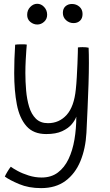

<svg xmlns="http://www.w3.org/2000/svg" viewBox="-20 -729 580 1014"><path d="M197 264.5Q131.5 264.5 81 243.2Q30.5 222 5.5 203.5Q8.5 195.5 19 178Q29.5 160.5 37 151.5Q48 160 73.2 173.8Q98.5 187.5 131.8 198Q165 208.5 200 208.5Q250.5 208.5 285.5 182.2Q320.5 156 342 110.8Q363.5 65.5 373.2 7.8Q383 -50 383 -113Q376.5 -94 358.8 -72.8Q341 -51.5 308.2 -36.2Q275.5 -21 224 -21Q156.5 -21 119.8 -62.8Q83 -104.5 69 -177.2Q55 -250 55 -343Q55 -378.5 56.2 -416Q57.5 -453.5 60 -493Q65 -494 74.2 -494.5Q83.5 -495 93.5 -495Q102 -495 110 -494.8Q118 -494.5 121.5 -493.5Q121 -488.5 119.2 -466Q117.5 -443.5 115.8 -411Q114 -378.5 114 -343.5Q114 -298 118 -251.2Q122 -204.5 133.8 -165.2Q145.5 -126 169.5 -102.2Q193.5 -78.5 233.5 -78.5Q292.5 -78.5 332 -122.2Q371.5 -166 380.5 -258Q383.5 -285 385.5 -320.8Q387.5 -356.5 389 -391.2Q390.5 -426 391 -450.2Q391.5 -474.5 391.5 -478.5Q402 -480 416 -480Q436 -480 448 -477Q449.5 -444.5 449.5 -396.5Q449.5 -347 447.5 -285.2Q445.5 -223.5 442.5 -157Q439.5 -90.5 436.5 -28Q432 55.5 404.8 121.8Q377.5 188 326 226.2Q274.5 264.5 197 264.5ZM177 -599.5Q157 -599.5 140.2 -613.2Q123.5 -627 123.5 -650.5Q123.5 -675.5 139.8 -692.2Q156 -709 176.5 -709Q197.5 -709 213.2 -692Q229 -675 229 -651Q229 -628.5 213 -614Q197 -599.5 177 -599.5ZM368.5 -607Q346 -607 329 -622.2Q312 -637.5 312 -661Q312 -683.5 325.8 -695.8Q339.5 -708 360 -708Q383 -708 399.5 -693.5Q416 -679 416 -655Q416 -632 402.5 -619.5Q389 -607 368.5 -607Z"/></svg>

Font: Grandstander ExtraLight
Style: Regular
Weight: 200
Designer: Tyler Finck
Foundry: Etcetera Type Co
Version: Version 1.200; ttfautohint (v1.8.3)